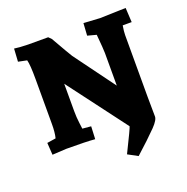

<svg xmlns="http://www.w3.org/2000/svg" viewBox="-124 -657 901 925"><g transform="rotate(-20 326.0 -194.5)"><path d="M570 -418V-103L571 -3Q573 16 541 49Q499 92 432 152L382 125Q440 8 440 2L214 -298V-158Q214 -126 218 -96Q222 -66 222 -65L266 -61L263 4Q218 0 117 0L44 4L40 -58L85 -65Q92 -93 92 -135V-366Q92 -441 85 -465L41 -474L45 -540Q69 -536 116 -535H218L232 -521Q285 -428 296 -411L449 -203V-370Q449 -389 442 -466L397 -478L401 -541L485 -536L617 -540L621 -466H575Q570 -436 570 -418Z"/></g></svg>

Font: Andada SC
Style: Bold
Weight: 700
Designer: Carolina Giovagnoli
Foundry: Carolina Giovagnoli
Version: Version 1.003